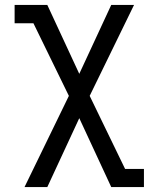

<svg xmlns="http://www.w3.org/2000/svg" viewBox="-20 -540 640 775"><path d="M79 215 258 -153 115 -446H39V-520H171L300 -242L429 -520H521L342 -153L485 142H561V215H429L300 -63L171 215Z"/></svg>

Font: Iosevka Etoile
Style: Regular
Weight: 400
Designer: Belleve Invis
Foundry: Belleve Invis
Version: Version 33.2.4